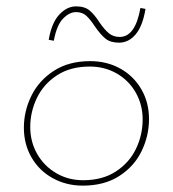

<svg xmlns="http://www.w3.org/2000/svg" viewBox="-20 -577 542 603"><path d="M240 6Q188 6 145.5 -17.5Q103 -41 79 -82.5Q55 -124 55 -176Q55 -228 78.5 -276Q102 -324 149 -354.5Q196 -385 263 -385Q316 -385 358 -361.5Q400 -338 424 -296.5Q448 -255 448 -203Q448 -151 425 -103Q402 -55 355 -24.5Q308 6 240 6ZM241 -11Q302 -11 344 -38.5Q386 -66 407 -109.5Q428 -153 428 -202Q428 -248 406.5 -286Q385 -324 347 -346Q309 -368 262 -368Q201 -368 159 -340.5Q117 -313 96 -269.5Q75 -226 75 -178Q75 -132 96.5 -94Q118 -56 156 -33.5Q194 -11 241 -11ZM354 -443Q327 -443 311.5 -455.5Q296 -468 278 -494Q263 -517 250.5 -528Q238 -539 219 -539Q198 -539 178 -518.5Q158 -498 149 -449L133 -452Q142 -505 166 -531Q190 -557 219 -557Q246 -557 261.5 -544Q277 -531 293 -506Q308 -484 322 -472.5Q336 -461 356 -461Q405 -461 421 -552L437 -549Q428 -495 406 -469Q384 -443 354 -443Z"/></svg>

Font: Josefin Sans Thin
Style: Italic
Weight: 200
Italic angle: -7°
Designer: Santiago Orozco
Foundry: Typemade
Version: Version 2.000